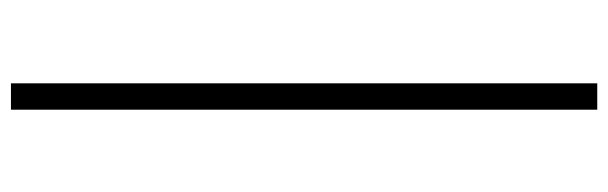

<svg xmlns="http://www.w3.org/2000/svg" viewBox="-406 -450 1127 356"><g transform="rotate(-90 158.0 -271.5)"><path d="M133.1 271.9V-815.2H182V271.9Z"/></g></svg>

Font: Early Summer Mincho VF
Style: Regular
Weight: 250
Designer: GuiWonder
Version: Version 1.002